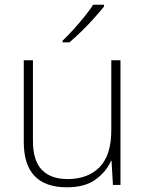

<svg xmlns="http://www.w3.org/2000/svg" viewBox="-20 -786 622 816"><path d="M492 -530V0H460L454 -103H452Q433 -58 387.5 -24Q342 10 264 10Q81 10 81 -183V-530H120V-187Q120 -103 158 -64Q196 -25 267 -25Q354 -25 403.5 -76Q453 -127 453 -232V-530ZM422 -758Q405 -737 380.5 -709.5Q356 -682 328 -654.5Q300 -627 275 -606H246V-613Q267 -633 292 -660.5Q317 -688 339.5 -716Q362 -744 376 -766H422Z"/></svg>

Font: Noto Sans Bengali ExtraLight
Style: Regular
Weight: 200
Designer: Jelle Bosma - Monotype Design Team
Foundry: Monotype Imaging Inc.
Version: Version 2.003; ttfautohint (v1.8.4.7-5d5b)